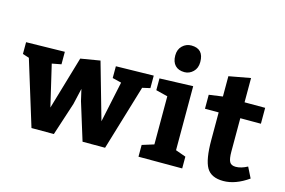

<svg xmlns="http://www.w3.org/2000/svg" viewBox="-100 -1022 1873 1260"><g transform="rotate(15 836.5 -392.5)"><path d="M509 -545 618 -162 677 -440 616 -455V-535L872 -540V-455L819 -443L686 0H533L454 -255L436 -333L411 -224L338 0H186L50 -441L6 -455V-535L268 -540V-455L205 -443L271 -162L377 -523Z M913 -532 1140 -540V-105L1210 -80V0H913V-80L993 -105V-432L913 -452ZM974 -705Q974 -746 999.5 -770.5Q1025 -795 1060 -795Q1144 -795 1144 -705Q1144 -663 1118.5 -638.5Q1093 -614 1060 -614Q1019 -614 996.5 -637.5Q974 -661 974 -705Z M1491 10Q1408 10 1377 -43.5Q1346 -97 1346 -230V-417H1253V-512L1346 -525V-663L1493 -690V-525H1633V-417H1493V-191Q1493 -141 1504 -121Q1515 -101 1546 -101Q1582 -101 1625 -124L1661 -52Q1573 10 1491 10Z"/></g></svg>

Font: BitterBold
Style: Bold
Weight: 700
Designer: Sol Matas
Foundry: Sol Matas
Version: Version 001.001